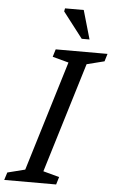

<svg xmlns="http://www.w3.org/2000/svg" viewBox="-80 -951 595 991"><g transform="rotate(5 217.0 -455.0)"><path d="M258 -632.5 174.5 -655 186.5 -694.5H455L443 -655L352 -632L178 -62L261.5 -39.5L249.5 0H-19.5L-7 -39.5L84 -62.5ZM356 -760.5H315.5L213 -893.5L216 -909.5H313Z"/></g></svg>

Font: Newsreader 10pt
Style: Italic
Weight: 400
Italic angle: -17°
Version: Version 1.003